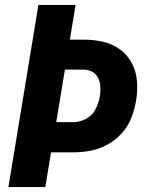

<svg xmlns="http://www.w3.org/2000/svg" viewBox="-20 -755 616 775"><path d="M14 0H163L186 -140H276Q310 -140 345 -146.5Q380 -153 413 -171Q446 -189 471.5 -217Q497 -245 510 -279Q523 -313 529 -347Q536 -387 533 -426.5Q530 -466 512.5 -499.5Q495 -533 464.5 -555.5Q434 -578 396 -586.5Q358 -595 318 -595H262L285 -735H135ZM207 -262 242 -474H318Q337 -474 353 -465Q369 -456 376.5 -439.5Q384 -423 385 -404Q386 -385 383 -365Q378 -339 365.5 -314Q353 -289 327.5 -275.5Q302 -262 276 -262Z"/></svg>

Font: Iosevka Sparkle Heavy
Style: Italic
Weight: 900
Italic angle: -9°
Designer: Belleve Invis
Foundry: Belleve Invis
Version: Version 4.5.0; ttfautohint (v1.8.3)